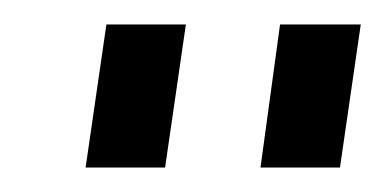

<svg xmlns="http://www.w3.org/2000/svg" viewBox="-20 -748 315 157"><path d="M132 -728 115 -611H50L67 -728ZM275 -728 258 -611H193L209 -728Z"/></svg>

Font: Pathway Extreme 8pt Thin 12pt Light
Style: Italic
Weight: 300
Italic angle: -8°
Version: Version 1.001;gftools[0.9.26]